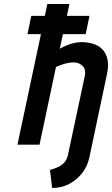

<svg xmlns="http://www.w3.org/2000/svg" viewBox="-20 -720 559 957"><path d="M136 -641 117 -550H407L426 -641ZM386 -510Q365 -510 344 -504.5Q323 -499 305.5 -491Q288 -483 278 -477L326 -700H216L67 1H177L259 -386Q272 -392 284 -396.5Q296 -401 306.5 -403.5Q317 -406 326.5 -407.5Q336 -409 345 -409Q361 -409 373 -404Q385 -399 393 -390Q401 -381 403.5 -369Q406 -357 403 -343L319 51Q314 75 301 89.5Q288 104 269.5 112.5Q251 121 229 127L240 217Q286 217 324.5 197Q363 177 390 142Q417 107 426 62L512 -345Q523 -393 515.5 -425Q508 -457 489 -475.5Q470 -494 443 -502Q416 -510 386 -510Z"/></svg>

Font: Advent Pro
Style: Bold Italic
Weight: 700
Italic angle: -12°
Designer: VivaRado, Andreas Kalpakidis
Foundry: VivaRado, Andreas Kalpakidis
Version: Version 3.000